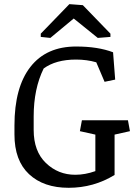

<svg xmlns="http://www.w3.org/2000/svg" viewBox="-20 -896 675 927"><path d="M49.8 -246.6V-290Q49.8 -474.6 127 -573.2Q204.1 -671.9 348.6 -671.4Q452.6 -671.4 525.9 -643.6L536.1 -511.7L484.9 -501L444.8 -595.2Q399.4 -608.4 347.2 -608.4Q249.5 -608.4 190.9 -565.4Q142.6 -467.8 142.6 -333.5V-268.6Q142.6 -165.5 201.7 -108.9Q260.7 -52.2 343.3 -52.2Q391.1 -52.2 440.4 -69.8V-246.1L365.7 -262.7L375.5 -315.4H597.7L607.4 -262.7L533.2 -246.1V-51.3Q432.1 10.7 311.5 10.7Q190.4 10.7 120.1 -55.2Q49.8 -121.1 49.8 -246.6ZM513.2 -717.8 452.1 -712.9 335.9 -806.6 223.1 -712.9 176.8 -717.8V-733.4L314.9 -876L379.9 -871.1L513.2 -733.4Z"/></svg>

Font: NoticiaText-Regular
Style: Regular
Weight: 400
Designer: JM Sole
Foundry: JM Sole
Version: Version 1.003